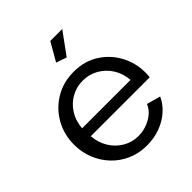

<svg xmlns="http://www.w3.org/2000/svg" viewBox="-203 -859 998 998"><g transform="rotate(-45 295.5 -360.0)"><path d="M36 -261Q36 -335 70 -396Q104 -457 164.5 -494Q225 -531 303 -531Q382 -531 440.5 -493.5Q499 -456 531.5 -395.5Q564 -335 564 -265Q564 -255 563.5 -245.5Q563 -236 562 -231H129Q133 -180 157.5 -140.5Q182 -101 221 -78.5Q260 -56 305 -56Q353 -56 395.5 -80Q438 -104 454 -143L530 -122Q513 -84 479.5 -54Q446 -24 400.5 -7Q355 10 302 10Q243 10 194.5 -11.5Q146 -33 110.5 -70.5Q75 -108 55.5 -157Q36 -206 36 -261ZM482 -292Q478 -343 453 -382Q428 -421 389 -443Q350 -465 303 -465Q257 -465 218 -443Q179 -421 154.5 -382Q130 -343 126 -292ZM330 -609 272 -629 330 -730H418Z"/></g></svg>

Font: YasnoRaleway Medium
Style: Regular
Weight: 500
Designer: Matt McInerney, Pablo Impallari, Rodrigo Fuenzalida
Foundry: Matt McInerney, Pablo Impallari, Rodrigo Fuenzalida
Version: Version 4.026